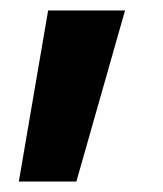

<svg xmlns="http://www.w3.org/2000/svg" viewBox="-20 -191 311 367"><path d="M219 -171H72L16 156H126Z"/></svg>

Font: Geom
Style: Bold
Weight: 700
Version: Version 1.102